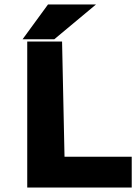

<svg xmlns="http://www.w3.org/2000/svg" viewBox="-20 -840 622 860"><path d="M570 0V-138H269L258 -654H102V0ZM195 -820 81 -664H223L410 -820Z"/></svg>

Font: Falling Sky
Style: ExBd
Weight: 400
Designer: Paul D. Hunt
Foundry: Adobe Systems Incorporated
Version: Version 1.02